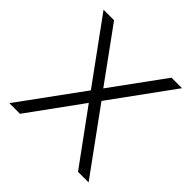

<svg xmlns="http://www.w3.org/2000/svg" viewBox="-180 -856 1013 1013"><g transform="rotate(45 326.0 -350.0)"><path d="M30 0 286.5 -352 33 -700H111.5L325.5 -405.5L540 -700H618.5L365.5 -352L621.5 0H542.5L325.5 -297.5L109.5 0Z"/></g></svg>

Font: Urbanist Light
Style: Regular
Weight: 300
Designer: Corey Hu
Foundry: Corey Hu
Version: Version 1.330; ttfautohint (v1.8.4.7-5d5b)